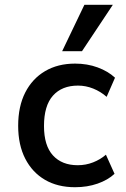

<svg xmlns="http://www.w3.org/2000/svg" viewBox="-20 -774 525 803"><path d="M294 9Q221 9 168 -22Q115 -53 85.5 -110.5Q56 -168 56 -248Q56 -329 85.5 -387Q115 -445 168.5 -476.5Q222 -508 294 -508Q345 -508 388.5 -492Q432 -476 461 -449L426 -369Q401 -391 370 -403.5Q339 -416 306 -416Q239 -416 201.5 -374Q164 -332 164 -247Q164 -165 201.5 -124Q239 -83 305 -83Q339 -83 369.5 -95Q400 -107 423 -127L459 -47Q431 -21 388 -6Q345 9 294 9ZM240 -560 333 -754H452L323 -560Z"/></svg>

Font: Nunito Sans 7pt SemiCondensed SemiBold
Style: Regular
Weight: 600
Width: 4
Designer: Vernon Adams
Foundry: Vernon Adams
Version: Version 3.101;gftools[0.9.27]